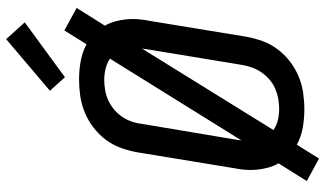

<svg xmlns="http://www.w3.org/2000/svg" viewBox="-242 -784 1083 640"><g transform="rotate(-90 300.0 -464.5)"><path d="M91 57 16 16 75 -78Q66 -94 61 -112Q56 -130 54 -149Q52 -168 53.5 -188Q55 -208 59 -227L112 -550Q117 -577 126.5 -603.5Q136 -630 153.5 -653.5Q171 -677 194.5 -695Q218 -713 245 -724Q272 -735 299.5 -739Q327 -743 354 -743Q386 -743 416 -737.5Q446 -732 472 -718L518 -792L593 -751L534 -657Q543 -641 548 -623Q553 -605 555 -586Q557 -567 555.5 -547Q554 -527 550 -508L497 -185Q492 -158 482.5 -131.5Q473 -105 455.5 -81.5Q438 -58 414.5 -40Q391 -22 364.5 -11Q338 0 310 4Q282 8 255 8Q223 8 193 2.5Q163 -3 137 -17ZM151 -201 424 -640Q409 -650 390.5 -654.5Q372 -659 353 -659Q336 -659 319 -656Q302 -653 286 -646Q270 -639 255.5 -627Q241 -615 231 -600.5Q221 -586 215 -569.5Q209 -553 207 -536L153 -214Q153 -210 152.5 -207Q152 -204 151 -201ZM256 -76Q273 -76 290 -79Q307 -82 323.5 -89Q340 -96 354 -108Q368 -120 378 -134.5Q388 -149 394 -165.5Q400 -182 403 -199L456 -521Q456 -525 456.5 -528Q457 -531 458 -534L186 -95Q200 -85 218.5 -80.5Q237 -76 256 -76ZM362 -790 317 -840 489 -986 545 -924Z"/></g></svg>

Font: Iosevka SS04 Medium Extended
Style: Italic
Weight: 500
Width: 7
Italic angle: -9°
Monospace: yes
Designer: Belleve Invis
Foundry: Belleve Invis
Version: Version 19.0.0; ttfautohint (v1.8.4)